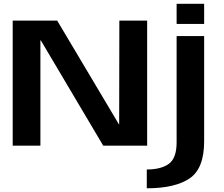

<svg xmlns="http://www.w3.org/2000/svg" viewBox="-20 -786 1206 1036"><path d="M48.5 0H198V-568.5H200L537 0H774V-675H624L623 -114.5H622L288.5 -675H48.5ZM772 230Q923.5 230 1002.5 177Q1081.5 124 1081.5 -23V-591.5H933V-18.5Q933 67.5 891 98Q849 128.5 772 128.5ZM933 -765.5V-657H1081.5V-765.5Z"/></svg>

Font: Anybody SemiExpanded SemiBold
Style: Regular
Weight: 600
Width: 6
Designer: Tyler Finck
Foundry: Etcetera Type Company
Version: Version 1.113;gftools[0.9.25]